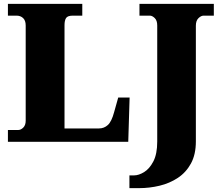

<svg xmlns="http://www.w3.org/2000/svg" viewBox="-20 -734 1127 994"><path d="M650 240V174H674Q698 174 726 157Q754 140 774 101.5Q794 63 794 -1V-602Q794 -628 781 -640.5Q768 -653 756 -653H702V-714H1087V-653H1034Q1021 -653 1007.5 -640Q994 -627 994 -601V-2Q994 66 968.5 112.5Q943 159 900.5 187Q858 215 806 227.5Q754 240 700 240ZM21 0V-61H74Q88 -61 100.5 -73.5Q113 -86 113 -109V-602Q113 -628 99.5 -640.5Q86 -653 66 -653H21V-714H406V-653H357Q330 -653 322 -640.5Q314 -628 314 -604V-69H492Q519 -69 538.5 -87Q558 -105 571 -154L592 -229H651L644 0Z"/></svg>

Font: Noto Serif Black
Style: Regular
Weight: 900
Designer: Monotype Design Team
Foundry: Monotype Imaging Inc.
Version: Version 2.014; ttfautohint (v1.8.4.7-5d5b)